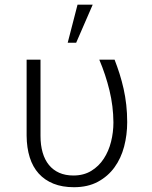

<svg xmlns="http://www.w3.org/2000/svg" viewBox="-20 -780 640 810"><path d="M150.9 -528.3V-206.5Q150.9 -167.5 159.9 -136.5Q168.9 -105.5 186.5 -84Q204.1 -62.5 230 -51Q255.9 -39.6 289.6 -39.6Q333 -39.6 365 -59.1Q397 -78.6 417.7 -110.4Q438.5 -142.1 448.5 -182.1Q458.5 -222.2 458.5 -263.7Q458 -332 441.9 -398.4Q425.8 -464.8 398.9 -528.3H463.4Q474.6 -499.5 484.4 -468.8Q494.1 -438 501.5 -405.3Q508.8 -372.6 512.7 -337.6Q516.6 -302.7 516.6 -264.6Q516.6 -211.4 503.7 -161.9Q490.7 -112.3 463.1 -74.2Q435.5 -36.1 393.1 -13.2Q350.6 9.8 292 9.8Q242.7 9.8 205.6 -5.1Q168.5 -20 143.3 -47.9Q118.2 -75.7 105.5 -116Q92.8 -156.2 92.3 -207.5V-528.3ZM307.1 -760.3H371.1L301.3 -599.6H265.6Z"/></svg>

Font: Roboto Mono Light
Style: Regular
Weight: 300
Designer: Google
Version: Version 2.000985; 2015; ttfautohint (v1.3)